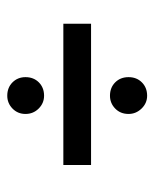

<svg xmlns="http://www.w3.org/2000/svg" viewBox="35 -554 444 555"><g transform="rotate(-90 257.5 -277.0)"><path d="M57.6 -316.4H465.8V-236.3H57.6ZM205.1 -127.9Q205.1 -151.4 220.7 -166.5Q236.3 -181.6 257.8 -181.6Q281.2 -181.6 296.4 -166.5Q311.5 -151.4 311.5 -127.9Q311.5 -104.5 296.4 -89.4Q281.2 -74.2 257.8 -74.2Q236.3 -74.2 220.7 -90.3Q205.1 -106.4 205.1 -127.9ZM205.1 -425.8Q205.1 -448.2 220.7 -463.4Q236.3 -478.5 257.8 -478.5Q281.2 -478.5 296.4 -463.4Q311.5 -448.2 311.5 -425.8Q311.5 -402.3 296.4 -387.2Q281.2 -372.1 257.8 -372.1Q236.3 -372.1 220.7 -387.7Q205.1 -403.3 205.1 -425.8Z"/></g></svg>

Font: Dinish Expanded
Style: Italic
Weight: 400
Width: 7
Italic angle: -12°
Designer: Charles Nix
Foundry: Playbeing
Version: Version 2.005; ttfautohint (v1.8.3)